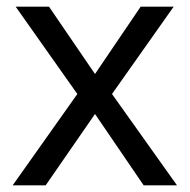

<svg xmlns="http://www.w3.org/2000/svg" viewBox="-20 -556 569 576"><path d="M212 -274 18 0H117L265 -214L411 0H511L316 -274L501 -536H402L265 -334L127 -536H27Z"/></svg>

Font: Noto Sans Miao
Style: Regular
Weight: 400
Designer: Monotype Design Team
Foundry: Monotype Imaging Inc.
Version: Version 2.003